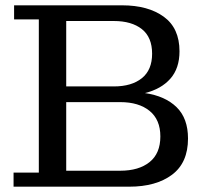

<svg xmlns="http://www.w3.org/2000/svg" viewBox="-20 -702 775 722"><path d="M31 0V-53H126V-629H33V-682H439Q537 -682 596 -639Q655 -596 655 -509Q655 -445 620.5 -406Q586 -367 525 -352Q601 -341 644 -299Q687 -257 687 -181Q687 -90 627 -45Q567 0 466 0ZM408 -623H229V-377H408Q475 -377 513.5 -408Q552 -439 552 -500Q552 -562 513.5 -592.5Q475 -623 408 -623ZM432 -318H229V-60H432Q502 -60 542.5 -92.5Q583 -125 583 -189Q583 -252 542.5 -285Q502 -318 432 -318Z"/></svg>

Font: Montagu Slab 16pt
Style: Regular
Weight: 400
Designer: Florian Karsten
Foundry: Florian Karsten
Version: Version 1.000; ttfautohint (v1.8.3)